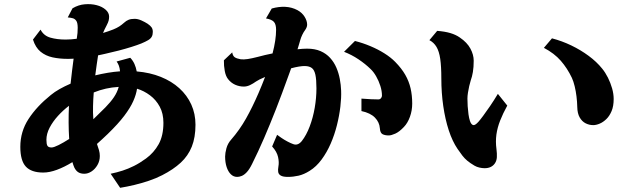

<svg xmlns="http://www.w3.org/2000/svg" viewBox="-20 -836 3040 927"><path d="M608.9 -557.1Q621.6 -543.9 629.2 -527.1Q636.7 -510.3 640.1 -491.2Q704.1 -485.8 756.3 -464.8Q808.6 -443.8 845.9 -409.9Q883.3 -376 903.6 -331.3Q923.8 -286.6 923.8 -233.9Q923.8 -172.4 906 -127.9Q888.2 -83.5 852.5 -50.5Q816.9 -17.6 763.2 9.8Q733.9 24.9 699.2 36.6Q664.6 48.3 628.9 56.9Q593.3 65.4 560.1 70.8L514.2 2.9Q544.4 -3.4 571.8 -12.2Q599.1 -21 627 -34.9Q654.8 -48.8 685.1 -70.8Q723.1 -98.6 746.1 -139.9Q769 -181.2 769 -243.2Q769 -288.1 751.2 -321Q733.4 -354 704.3 -375.7Q675.3 -397.5 641.6 -407.7Q637.7 -379.9 623.5 -347.9Q609.4 -315.9 580.1 -277.1Q550.8 -238.3 500 -189Q487.3 -176.8 474.1 -164.6Q460.9 -152.3 448.2 -141.1Q448.7 -139.2 449.2 -137.7L450.2 -134.8Q454.1 -124.5 458 -110.8Q461.9 -97.2 461.9 -83Q461.9 -58.6 450.4 -39.1Q439 -19.5 421.9 -8.3Q404.8 2.9 387.2 2.9Q369.6 2.9 358.2 -4.2Q346.7 -11.2 338.9 -26.9Q336.4 -32.2 334.2 -38.8Q332 -45.4 329.6 -53.2Q290.5 -29.3 254.6 -16.1Q218.8 -2.9 189 -2.9Q131.3 -2.9 104.7 -31.7Q78.1 -60.5 78.1 -127Q78.1 -200.7 117.7 -261.5Q157.2 -322.3 225.1 -377Q243.2 -392.1 267.8 -406Q292.5 -419.9 320.8 -432.1Q324.2 -465.3 328.1 -495.8Q332 -526.4 335.4 -552.7Q327.6 -552.2 320.3 -552Q313 -551.8 306.2 -551.8Q267.1 -551.8 233.6 -559.1Q200.2 -566.4 175.8 -586.4Q151.4 -606.4 139.2 -645L175.8 -692.9Q190.9 -663.6 223.1 -654.3Q255.4 -645 296.9 -645Q309.6 -645 323 -646Q336.4 -647 350.6 -648.9Q355.5 -677.7 355.2 -702.1Q355 -726.6 348.1 -735.8Q341.3 -745.1 331.8 -747.8Q322.3 -750.5 307.1 -752L330.1 -795.9Q358.9 -813 389.9 -815.4Q420.9 -817.9 446.8 -811Q473.1 -804.2 490 -789.3Q506.8 -774.4 506.8 -755.9Q506.8 -745.6 504.6 -736.8Q502.4 -728 495.1 -713.9Q488.8 -702.6 484.9 -693.8Q481 -685.1 477.5 -676.8Q490.7 -680.7 503.2 -685.1Q515.6 -689.5 526.9 -693.8Q543.9 -700.7 555.7 -708.3Q567.4 -715.8 580.1 -727.1Q588.9 -735.4 600.3 -740.2Q611.8 -745.1 629.9 -745.1Q645.5 -745.1 662.8 -737.3Q680.2 -729.5 692.9 -721.2Q706.5 -711.9 712.2 -703.4Q717.8 -694.8 717.8 -682.1Q717.8 -668 712.6 -658.7Q707.5 -649.4 695.3 -642.1Q683.1 -634.8 662.1 -626Q642.6 -618.2 614.5 -609.4Q586.4 -600.6 553.7 -592Q521 -583.5 487.8 -576.2Q480 -574.2 471.2 -572.5Q462.4 -570.8 453.6 -568.8Q450.2 -547.9 446.8 -523.2Q443.4 -498.5 439.9 -472.2Q470.2 -479.5 500.5 -484.6Q530.8 -489.7 559.6 -491.7Q558.1 -507.3 554 -518.6Q549.8 -529.8 543 -539.1ZM204.1 -161.1Q204.1 -140.1 209 -132.1Q213.9 -124 229 -124Q239.7 -124 263.2 -135.7Q286.6 -147.5 314 -165Q311.5 -204.1 311.3 -244.6Q311 -285.2 313 -325.2Q284.7 -303.7 259.8 -276.4Q234.9 -249 219.5 -219.5Q204.1 -189.9 204.1 -161.1ZM429.2 -324.2Q428.2 -293 430.7 -260.3Q464.4 -292.5 489.3 -317.9Q514.2 -343.3 530 -366.7Q545.9 -390.1 553.2 -416.5Q520.5 -414.6 491.2 -408Q461.9 -401.4 432.6 -389.6Q431.2 -373 430.4 -356.7Q429.7 -340.3 429.2 -324.2Z M1462.9 -601.1Q1500.5 -601.1 1527.8 -589.1Q1555.2 -577.1 1574 -556.4Q1592.8 -535.6 1604 -509.5Q1615.2 -483.4 1620.6 -454.8Q1626 -426.3 1627 -398.9Q1628.4 -363.8 1623.3 -320.6Q1618.2 -277.3 1606.7 -231.4Q1595.2 -185.5 1576.7 -142.8Q1558.1 -100.1 1532.7 -65.7Q1507.3 -31.2 1475.1 -11.2Q1447.3 6.3 1421.4 12.2Q1395.5 18.1 1370.1 18.1Q1347.2 18.1 1336.2 12Q1325.2 5.9 1323.2 -5.4Q1321.3 -16.6 1324.2 -32.2Q1328.1 -52.2 1322.5 -77.9Q1316.9 -103.5 1293.9 -128.9L1317.9 -185.1Q1326.2 -178.7 1339.6 -169.7Q1353 -160.6 1368.2 -152.6Q1383.3 -144.5 1396 -140.1Q1418 -131.8 1437 -154.8Q1459.5 -183.6 1475.3 -225.6Q1491.2 -267.6 1499.5 -315.4Q1507.8 -363.3 1507.8 -409.2Q1507.8 -452.1 1502.7 -475.3Q1497.6 -498.5 1485.6 -507.6Q1473.6 -516.6 1453.1 -517.1Q1440.9 -517.6 1423.3 -514.6Q1405.8 -511.7 1385.7 -506.3Q1382.8 -498 1379.6 -489.3Q1376.5 -480.5 1373 -471.2Q1341.3 -382.8 1312.3 -308.6Q1283.2 -234.4 1255.1 -169.4Q1227.1 -104.5 1196.8 -43.9Q1184.1 -18.1 1171.4 -4.6Q1158.7 8.8 1147 13.4Q1135.3 18.1 1125 18.1Q1107.4 18.1 1094.5 5.4Q1081.5 -7.3 1074.2 -29.5Q1066.9 -51.8 1066.9 -80.1Q1066.9 -96.7 1073.2 -120.1Q1079.6 -143.6 1096.2 -162.1Q1136.7 -208.5 1167.7 -263.4Q1198.7 -318.4 1228 -386.2Q1236.8 -406.2 1244.6 -425.8Q1252.4 -445.3 1259.8 -464.4Q1228.5 -451.2 1216.8 -442.9Q1201.7 -432.1 1186.8 -425Q1171.9 -418 1157.2 -418Q1135.3 -418 1115.2 -427Q1095.2 -436 1081.1 -454.1Q1069.8 -468.3 1065.2 -493.2Q1060.5 -518.1 1061 -544.9L1101.1 -583Q1104 -565.9 1113.3 -559.6Q1122.6 -553.2 1142.1 -549.8Q1156.2 -547.9 1176.5 -551Q1196.8 -554.2 1223.1 -561Q1241.7 -565.9 1259.8 -570.3Q1277.8 -574.7 1295.9 -578.1Q1313 -643.6 1313 -691.9Q1313 -719.2 1302.2 -730.7Q1291.5 -742.2 1264.2 -747.1L1292 -794.9Q1326.7 -804.7 1357.9 -803Q1389.2 -801.3 1416 -787.1Q1438.5 -774.9 1450.7 -755.1Q1462.9 -735.4 1462.9 -716.8Q1462.9 -704.6 1453.1 -690.9Q1446.3 -682.1 1439.7 -668.5Q1433.1 -654.8 1430.2 -644Q1427.7 -635.3 1424.3 -623.8Q1420.9 -612.3 1416.5 -598.1Q1442.4 -601.1 1462.9 -601.1ZM1693.8 -638.2Q1732.4 -628.4 1768.8 -613Q1805.2 -597.7 1835.9 -578.4Q1866.7 -559.1 1888.2 -537.1Q1918.9 -505.9 1936.8 -474.6Q1954.6 -443.4 1962.4 -409.4Q1970.2 -375.5 1970.2 -335.9Q1970.2 -302.2 1959.2 -272Q1948.2 -241.7 1930.2 -223.1Q1908.2 -199.7 1888.7 -190.9Q1869.1 -182.1 1856.9 -182.1Q1838.4 -182.1 1826.9 -188.2Q1815.4 -194.3 1814 -216.8Q1812 -245.6 1790.3 -268.1Q1768.6 -290.5 1725.1 -299.8V-359.9Q1753.9 -357.9 1772 -356.9Q1790 -356 1807.1 -356Q1814.5 -356 1819.3 -361.8Q1824.2 -367.7 1824.2 -374Q1824.2 -396.5 1816.4 -421.1Q1808.6 -445.8 1796.1 -467.5Q1783.7 -489.3 1769 -502.9Q1744.1 -527.3 1710.9 -549.6Q1677.7 -571.8 1641.1 -585.9Z M2090.8 -687Q2127.9 -684.1 2154.3 -676.3Q2180.7 -668.5 2200.2 -654.8Q2235.4 -630.9 2251.2 -601.3Q2267.1 -571.8 2267.1 -543Q2267.1 -511.7 2263.2 -488.5Q2259.3 -465.3 2252.9 -448.2Q2249 -436 2245.4 -420.2Q2241.7 -404.3 2239.3 -388.4Q2236.8 -372.6 2236.8 -359.9Q2236.8 -343.8 2238 -323.5Q2239.3 -303.2 2241.9 -284.2Q2244.6 -265.1 2249 -252Q2254.9 -234.9 2264.2 -232.2Q2273.4 -229.5 2290 -248Q2297.9 -256.8 2312.5 -276.4Q2327.1 -295.9 2345.9 -323.5Q2364.7 -351.1 2383.8 -382.8L2429.2 -326.2Q2408.2 -288.1 2394.8 -253.9Q2381.3 -219.7 2376.7 -186.3Q2372.1 -152.8 2377 -116.2Q2379.9 -94.2 2378.9 -76.9Q2377.9 -59.6 2369.1 -46.9Q2353 -23.9 2319.8 -23.9Q2308.1 -23.9 2294.9 -26.9Q2281.7 -29.8 2271 -36.1Q2249.5 -48.8 2236.1 -60.1Q2222.7 -71.3 2212.4 -84.7Q2202.1 -98.1 2189 -117.2Q2164.1 -153.8 2146.7 -206.8Q2129.4 -259.8 2120.1 -324Q2110.8 -388.2 2110.8 -457Q2110.8 -515.1 2105.5 -551.8Q2100.1 -588.4 2087.4 -609.6Q2074.7 -630.9 2053.2 -642.1ZM2645 -650.9Q2693.4 -638.2 2738.5 -616.5Q2783.7 -594.7 2822 -566.4Q2860.4 -538.1 2887.2 -504.9Q2902.8 -485.8 2915.3 -460.9Q2927.7 -436 2935.3 -409.4Q2942.9 -382.8 2942.9 -357.9Q2942.9 -323.7 2932.9 -299.8Q2922.9 -275.9 2907.5 -261Q2892.1 -246.1 2875.2 -239Q2858.4 -231.9 2844.2 -231.9Q2824.7 -231.9 2807.4 -240.7Q2790 -249.5 2778.8 -269Q2767.6 -288.6 2767.1 -319.8Q2766.6 -344.7 2763.4 -370.4Q2760.3 -396 2754.6 -419.4Q2749 -442.9 2741.2 -460Q2719.2 -506.3 2687.7 -542.5Q2656.2 -578.6 2606 -605Z"/></svg>

Font: BIZ UDMincho
Style: Bold
Weight: 700
Monospace: yes
Designer: TypeBank Co., Ltd.
Foundry: Morisawa Inc.
Version: Version 1.06